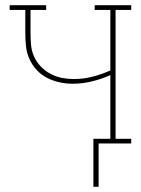

<svg xmlns="http://www.w3.org/2000/svg" viewBox="-20 -550 540 736"><path d="M338 166V-18H403V-262Q369 -247 332.5 -238Q296 -229 259 -229Q233 -229 208 -234.5Q183 -240 160.5 -251.5Q138 -263 120.5 -282Q103 -301 92.5 -324.5Q82 -348 79.5 -373.5Q77 -399 77 -425V-512H17V-530H157V-512H97V-425Q97 -401 99 -378Q101 -355 110.5 -333.5Q120 -312 136.5 -295Q153 -278 173.5 -267Q194 -256 217 -251.5Q240 -247 263 -247Q299 -247 334.5 -256Q370 -265 403 -280V-512H343V-530H483V-512H423V-18H483V0H358V166Z"/></svg>

Font: Iosevka Slab Thin
Style: Regular
Weight: 100
Monospace: yes
Designer: Belleve Invis
Foundry: Belleve Invis
Version: Version 11.1.0; ttfautohint (v1.8.3)